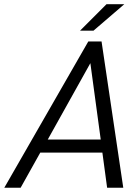

<svg xmlns="http://www.w3.org/2000/svg" viewBox="-70 -886 659 906"><path d="M413.1 -166H120.1L27.3 0H-49.8L346.7 -690.4H409.2L511.7 0H435.5ZM405.3 -227.5 356.4 -587.9 155.3 -227.5ZM432.6 -866.2H516.6L371.1 -741.2H307.6Z"/></svg>

Font: Dinish
Style: Italic
Weight: 400
Italic angle: -12°
Designer: Bert Driehuis
Foundry: Playbeing
Version: Version 3.002; git-62d0f29-release